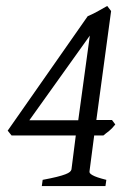

<svg xmlns="http://www.w3.org/2000/svg" viewBox="-20 -628 442 648"><path d="M79.1 -222.2H244.1L283.2 -507.8ZM369.1 -208Q363.3 -200.7 358.2 -195.3Q353 -189.9 348.1 -186Q343.3 -182.1 338.6 -178.7Q334 -175.3 329.1 -170.9H297.9L282.2 -50.8Q281.2 -46.9 283.4 -43.7Q285.6 -40.5 292 -36.9Q298.3 -33.2 309.8 -29.3Q321.3 -25.4 338.9 -21L335.9 0H121.1L124 -21Q152.8 -26.4 171.4 -31Q189.9 -35.6 200.7 -39.8Q211.4 -43.9 215.8 -47.9Q220.2 -51.8 221.2 -56.2L235.8 -170.9H19L5.9 -187L275.9 -573.2Q296.4 -582 312.5 -591.3Q328.6 -600.6 341.8 -607.9L355 -590.8L305.2 -223.1H357.9Z"/></svg>

Font: Gentium Plus Am
Style: Italic
Weight: 400
Italic angle: -8°
Designer: J. Victor Gaultney, Annie Olsen, Iska Routamaa, Becca Hirsbrunner
Foundry: SIL International
Version: Version 5.000